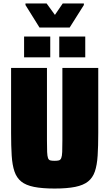

<svg xmlns="http://www.w3.org/2000/svg" viewBox="-20 -1080 631 1108"><path d="M295 8Q223 8 176 -1.5Q129 -11 102.5 -32.5Q76 -54 63.5 -90.5Q51 -127 47.5 -182Q44 -237 44 -313V-688H251V-270Q251 -227 252 -203Q253 -179 257 -168Q261 -157 270 -154.5Q279 -152 295 -152Q311 -152 320 -154.5Q329 -157 333.5 -168Q338 -179 339 -203Q340 -227 340 -270V-688H547V-313Q547 -237 543.5 -182Q540 -127 527.5 -90.5Q515 -54 488 -32.5Q461 -11 414 -1.5Q367 8 295 8ZM119 -749V-869H270V-749ZM322 -749V-869H472V-749ZM208 -921 127 -1051V-1060H249L297 -994L342 -1060H464V-1051L382 -921Z"/></svg>

Font: Saira SemiCondensed Black
Style: Regular
Weight: 900
Width: 4
Designer: Hector Gatti with collaboration of the Omnibus-Type team
Foundry: Omnibus-Type
Version: Version 1.101